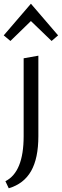

<svg xmlns="http://www.w3.org/2000/svg" viewBox="-35 -722 332 1031"><path d="M21 -502 -15 -532 131 -702 277 -532 242 -502 131 -609ZM92 9V-409L171 -423V9Q171 128 132 196.5Q93 265 12 289L-6 251Q92 202 92 9Z"/></svg>

Font: EauTestInfant Medium
Style: Regular
Weight: 500
Designer: Christian Thalmann (Catharsis Fonts)
Version: Version 0.001;PS 000.001;hotconv 1.0.88;makeotf.lib2.5.64775